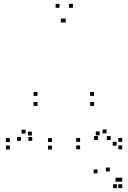

<svg xmlns="http://www.w3.org/2000/svg" viewBox="-20 -760 660 989"><path d="M247.5 10V-10H227.5V10ZM247.5 -28.5V-48.5H227.5V-28.5ZM144 -62V-82H124V-62ZM146 -34.5V-54.5H126V-34.5ZM313 -644.5V-664.5H293V-644.5ZM318.5 -644.5V-664.5H298.5V-644.5ZM484.5 -39V-59H464.5V-39ZM493.5 -63V-83H473.5V-63ZM392.5 -29.5V-49.5H372.5V-29.5ZM392.5 9V-11H372.5V9ZM609.5 9V-11H589.5V9ZM609.5 -29.5V-49.5H589.5V-29.5ZM528.5 -73V-93H508.5V-73ZM550 -39V-59H530V-39ZM355.5 -720V-740H335.5V-720ZM286.5 -720V-740H266.5V-720ZM88 -34.5V-54.5H68V-34.5ZM111.5 -72V-92H91.5V-72ZM30.5 -28.5V-48.5H10.5V-28.5ZM30.5 10V-10H10.5V10ZM464.5 -214.5V-234.5H444.5V-214.5ZM464.5 -266V-286H444.5V-266ZM173 -266V-286H153V-266ZM173 -214.5V-234.5H153V-214.5ZM609.5 209V189H589.5V209ZM609.5 175.5V155.5H589.5V175.5ZM595 175.5V155.5H575V175.5ZM545.5 123V103H525.5V123ZM609.5 9V-11H589.5V9ZM580.5 -9.5V-29.5H560.5V-9.5ZM482.5 133V113H462.5V133ZM582.5 209V189H562.5V209Z"/></svg>

Font: Monaspace Xenon Dots Var
Style: Regular
Weight: 400
Designer: Riley Cran and the Lettermatic Team
Version: Version 1.100 (Monaspace Xenon Dots)